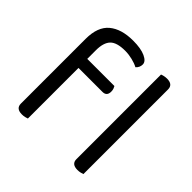

<svg xmlns="http://www.w3.org/2000/svg" viewBox="-172 -827 990 990"><g transform="rotate(45 322.5 -332.5)"><path d="M156 -436H354Q357 -431 360 -423Q363 -415 363 -404Q363 -371 332 -371H157V-2Q152 0 142 2.5Q132 5 120 5Q77 5 77 -31V-503Q77 -591 124.5 -630.5Q172 -670 257 -670Q314 -670 346.5 -655Q379 -640 379 -618Q379 -596 362 -581Q344 -591 317 -597.5Q290 -604 265 -604Q204 -604 180 -579Q156 -554 156 -499ZM562 -2Q557 0 547 2.5Q537 5 525 5Q482 5 482 -31V-648Q487 -650 497.5 -652.5Q508 -655 519 -655Q562 -655 562 -619Z"/></g></svg>

Font: Baloo Bhai 2
Style: Regular
Weight: 400
Designer: Supriya Tembe, Noopur Datye and Ek Type
Foundry: Ek Type
Version: Version 1.640;PS 1.000;hotconv 16.6.51;makeotf.lib2.5.65220;